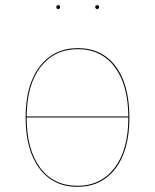

<svg xmlns="http://www.w3.org/2000/svg" viewBox="-20 -713 599 742"><path d="M480 -258Q480 -132 426 -61.5Q372 9 279 9Q186 9 132.5 -62Q79 -133 79 -259Q79 -386 134 -456.5Q189 -527 281 -527Q374 -527 427 -456.5Q480 -386 480 -258ZM83 -263H476Q475 -386 423 -454.5Q371 -523 281 -523Q191 -523 137.5 -455Q84 -387 83 -263ZM476 -258V-259H83Q83 -135 135 -65Q187 5 279 5Q370 5 423 -64.5Q476 -134 476 -258ZM212 -686Q212 -678 205 -678Q198 -678 198 -686Q198 -693 205 -693Q212 -693 212 -686ZM363 -686Q363 -683 361 -680.5Q359 -678 356 -678Q352 -678 350 -680.5Q348 -683 348 -686Q348 -693 356 -693Q363 -693 363 -686Z"/></svg>

Font: FiraGO Four
Style: Regular
Weight: 100
Designer: bBox Type
Foundry: bBox Type GmbH
Version: Version 1.001